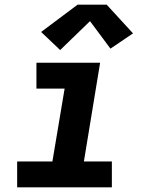

<svg xmlns="http://www.w3.org/2000/svg" viewBox="-20 -797 640 817"><path d="M53 0V-110H203L255 -420H135V-530H406L337 -110H456V0ZM236 -584 155 -661 310 -777H434L546 -655L450 -590L363 -707Z"/></svg>

Font: Iosevka Curly XBdExObl
Style: Regular
Weight: 800
Width: 7
Italic angle: -9°
Monospace: yes
Designer: Belleve Invis
Foundry: Belleve Invis
Version: Version 11.1.0; ttfautohint (v1.8.3)